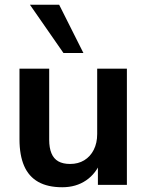

<svg xmlns="http://www.w3.org/2000/svg" viewBox="-20 -778 619 808"><path d="M242 10Q181 10 141 -12.5Q101 -35 81.5 -80Q62 -125 62 -192V-489H187V-190Q187 -156 196.5 -133Q206 -110 225.5 -99Q245 -88 275 -88Q309 -88 334.5 -103.5Q360 -119 374.5 -147.5Q389 -176 389 -214V-489H514V0H392V-102H406Q385 -48 342.5 -19Q300 10 242 10ZM247 -555 106 -758H229L331 -555Z"/></svg>

Font: Nunito Sans 12pt ExtraLight
Style: Bold
Weight: 700
Version: Version 3.101;gftools[0.9.27]